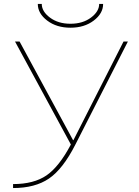

<svg xmlns="http://www.w3.org/2000/svg" viewBox="-20 -940 702 970"><path d="M171 -920H191Q191 -882 232.5 -851Q274 -820 336 -820Q398 -820 439.5 -851Q481 -882 481 -920H501Q501 -872 453.5 -836Q406 -800 336 -800Q266 -800 218.5 -836Q171 -872 171 -920ZM349 -232H351L604 -730H626L361 -210Q298 -86 227.5 -38Q157 10 46 10V-10Q151 -10 215 -54Q279 -98 338 -210L56 -730H79Z"/></svg>

Font: M PLUS 1p Thin
Style: Regular
Weight: 250
Version: Version 1.062